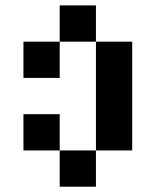

<svg xmlns="http://www.w3.org/2000/svg" viewBox="-20 -704 587 724"><path d="M341.8 -546.9H205.1V-683.6H341.8ZM341.8 0H205.1V-136.7H341.8ZM341.8 -546.9H478.5V-136.7H341.8ZM205.1 -136.7H68.4V-273.4H205.1ZM205.1 -410.2H68.4V-546.9H205.1Z"/></svg>

Font: DatCub
Style: Bold
Weight: 700
Designer: GGBot
Version: 1.00